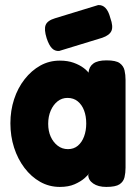

<svg xmlns="http://www.w3.org/2000/svg" viewBox="-20 -729 552 757"><path d="M399 8Q367 8 347.5 -5.5Q328 -19 328 -39L335 -50Q329 -40 313.5 -26.5Q298 -13 274 -2.5Q250 8 216 8Q174 8 138.5 -12Q103 -32 76.5 -67Q50 -102 35.5 -147Q21 -192 21 -243Q21 -293 35.5 -337.5Q50 -382 77 -416.5Q104 -451 139 -470.5Q174 -490 216 -490Q247 -490 270.5 -481.5Q294 -473 310.5 -460.5Q327 -448 334 -435L329 -443Q331 -466 348 -478.5Q365 -491 400 -491Q437 -491 452 -480Q467 -469 471 -451.5Q475 -434 475 -414V-68Q475 -48 471 -30.5Q467 -13 451.5 -2.5Q436 8 399 8ZM248 -141Q271 -141 287 -154.5Q303 -168 311.5 -191Q320 -214 320 -242Q320 -271 311.5 -293.5Q303 -316 286.5 -329.5Q270 -343 246 -343Q224 -343 207 -329.5Q190 -316 180 -293Q170 -270 170 -241Q170 -212 180 -190Q190 -168 207.5 -154.5Q225 -141 248 -141ZM213 -528Q196 -527 184.5 -539Q173 -551 164 -578Q153 -613 160 -630.5Q167 -648 197 -657L367 -709Q384 -710 396 -697.5Q408 -685 415 -658Q427 -625 419.5 -607.5Q412 -590 383 -580Z"/></svg>

Font: Fredoka SemiCondensed SemiBold
Style: Regular
Weight: 600
Width: 4
Designer: Ben Nathan
Foundry: Milena B. Brandão, Ben Nathan
Version: Version 2.001